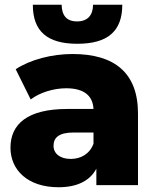

<svg xmlns="http://www.w3.org/2000/svg" viewBox="-20 -778 652 807"><path d="M373 -174C357 -131 320 -110 277 -110C232 -110 205 -133 205 -165C205 -199 227 -221 289 -221H373ZM226 9C304 9 358 -18 385 -69V0H560V-301C560 -473 460 -551 285 -551C199 -551 108 -528 46 -487L109 -360C147 -389 205 -407 258 -407C333 -407 370 -376 373 -320H263C96 -320 24 -257 24 -157C24 -64 96 9 226 9ZM305 -594C433 -594 494 -647 494 -758H371C371 -715 349 -688 304 -688C258 -688 240 -715 239 -758H118C118 -647 178 -594 305 -594Z"/></svg>

Font: Montserrat-Alt1 ExtBd
Style: Regular
Weight: 800
Designer: Differentunic
Foundry: Differentunic
Version: Version 7.222